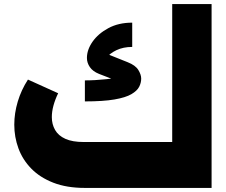

<svg xmlns="http://www.w3.org/2000/svg" viewBox="-20 -921 1107 941"><path d="M396 0Q307 0 241.5 -25.5Q176 -51 133.5 -94.5Q91 -138 70.5 -193.5Q50 -249 50 -310Q50 -366 67 -423Q84 -480 117 -531L265 -464Q250 -433 242 -403.5Q234 -374 234 -347Q234 -312 250 -284Q266 -256 300.5 -240.5Q335 -225 390 -225H824V-901H1017V0ZM396 -424V-527Q446 -527 502.5 -533Q559 -539 595 -549L584 -513L465 -559Q435 -571 420.5 -592Q406 -613 406 -637Q406 -677 433.5 -716.5Q461 -756 511 -783Q561 -810 628 -810V-691Q584 -691 550.5 -675Q517 -659 498.5 -634.5Q480 -610 480 -586L456 -676L606 -616Q644 -601 658 -578Q672 -555 672 -536Q672 -515 662 -495.5Q652 -476 624 -459.5Q596 -443 541 -433.5Q486 -424 396 -424Z"/></svg>

Font: Alexandria Black
Style: Regular
Weight: 900
Designer: Mohamed Gaber
Foundry: Kief Type Foundry
Version: Version 5.100